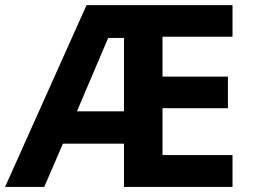

<svg xmlns="http://www.w3.org/2000/svg" viewBox="-20 -734 992 754"><path d="M893.1 -125H618.2V-309.1H875V-433.1H618.2V-589.8H893.1V-713.9H319.8L0 0H153.8L227.1 -169.9H466.8V0H893.1ZM404.8 -585H466.8V-296.9H282.2Z"/></svg>

Font: Open Sans bold
Style: Bold
Weight: 700
Foundry: Ascender Corporation
Version: Version 1.100;PS 001.100;hotconv 1.0.88;makeotf.lib2.5.64775